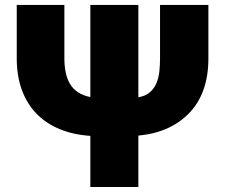

<svg xmlns="http://www.w3.org/2000/svg" viewBox="-20 -747 899 767"><path d="M46.9 -514.2V-727.3H237.2V-514.2Q237.2 -481.9 242.9 -455.6Q248.6 -429.3 260.8 -409.8Q273.1 -390.3 293 -377.5Q312.9 -364.7 340.9 -359.4V-727.3H532.7V-358.3Q562.5 -363.6 579.7 -379.3Q596.9 -394.9 605.6 -416.4Q614.3 -437.9 616.8 -463.4Q619.3 -489 619.3 -514.2V-727.3H812.5V-514.2Q812.5 -376.4 737.6 -297.2Q661.9 -217.3 532.7 -205.3V0H340.9V-204.2Q271.7 -208.8 217.2 -231.7Q162.6 -254.6 124.8 -294Q87 -333.5 66.9 -388.8Q46.9 -444.2 46.9 -514.2Z"/></svg>

Font: Inter P Black
Style: Regular
Weight: 900
Designer: Rasmus Andersson
Foundry: rsms
Version: Version 3.018;git-588b23468